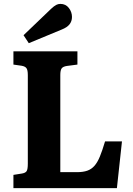

<svg xmlns="http://www.w3.org/2000/svg" viewBox="-20 -967 686 987"><path d="M49 0V-68L93 -75Q111 -78 117 -87.5Q123 -97 123 -126V-581Q123 -607 116 -616.5Q109 -626 91 -629L49 -635V-703H378V-635L324 -628Q304 -625 297 -615.5Q290 -606 290 -581V-82H376Q407 -82 428.5 -89.5Q450 -97 465.5 -114.5Q481 -132 493.5 -162.5Q506 -193 520 -240H607L581 0ZM128 -745 101 -786 243 -922Q258 -936 268.5 -941.5Q279 -947 290 -947Q318 -947 334 -926Q350 -905 350 -880Q350 -858 337.5 -842Q325 -826 297 -815Z"/></svg>

Font: Literata 18pt
Style: Bold
Weight: 700
Designer: Latin by Veronika Burian and Jose Scaglione. Greek by Irene Vlachou. Cyrillic by Vera Evstafieva.
Foundry: TypeTogether
Version: Version 3.103;gftools[0.9.29]